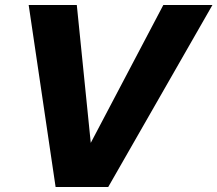

<svg xmlns="http://www.w3.org/2000/svg" viewBox="-20 -750 872 770"><path d="M832 -730 414 0H203L95 -730H288L344 -177L635 -730Z"/></svg>

Font: Nacelle Heavy
Style: Italic
Weight: 800
Italic angle: -12°
Designer: Sora Sagano
Foundry: Sora Sagano
Version: Version 1.000;FEAKit 1.0